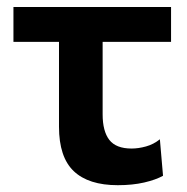

<svg xmlns="http://www.w3.org/2000/svg" viewBox="-20 -518 536 550"><path d="M317.5 12.5Q233.5 12.5 191.2 -27.8Q149 -68 149 -155V-398H18.5V-498H470V-398H274V-190.5Q274 -142 293.2 -117.2Q312.5 -92.5 357 -92.5Q376.5 -92.5 398.2 -98.5Q420 -104.5 438 -119L447 -14.5Q426.5 -3 393 4.8Q359.5 12.5 317.5 12.5Z"/></svg>

Font: Heraclito SemiBold
Style: Regular
Weight: 600
Designer: Kostas Bartsokas (font) & Cristiano Sobral (main changes)
Foundry: Kostas Bartsokas (font) & Cristiano Sobral (main changes)
Version: Version 1.00;July 8, 2020;FontCreator 13.0.0.2655 64-bit